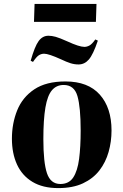

<svg xmlns="http://www.w3.org/2000/svg" viewBox="-20 -949 632 983"><path d="M278 14Q199 14 146 -18Q93 -50 67 -107Q41 -164 41 -239Q41 -317 68 -384Q95 -451 155.5 -491.5Q216 -532 315 -532Q431 -532 491 -464.5Q551 -397 551 -281Q551 -224 536 -171Q521 -118 489 -76.5Q457 -35 405 -10.5Q353 14 278 14ZM289 -7Q333 -7 355 -40.5Q377 -74 385 -135.5Q393 -197 393 -281Q393 -400 376.5 -457Q360 -514 306 -514Q269 -514 246 -487Q223 -460 212.5 -398.5Q202 -337 202 -236Q202 -117 220.5 -62Q239 -7 289 -7ZM157 -929H474L471 -837H154ZM382 -619Q361 -619 340.5 -625.5Q320 -632 293 -645Q229 -674 206 -674Q192 -674 179.5 -666.5Q167 -659 149 -632L137 -638Q158 -712 178 -739Q198 -766 228 -766Q245 -766 265 -760.5Q285 -755 325 -737Q386 -709 412 -709Q425 -709 438 -716Q451 -723 468 -747L481 -741Q457 -670 435 -644.5Q413 -619 382 -619Z"/></svg>

Font: Literata 72pt
Style: Bold Italic
Weight: 700
Italic angle: -2°
Designer: Latin by Veronika Burian and Jose Scaglione. Greek by Irene Vlachou. Cyrillic by Vera Evstafieva
Foundry: TypeTogether
Version: Version 3.002